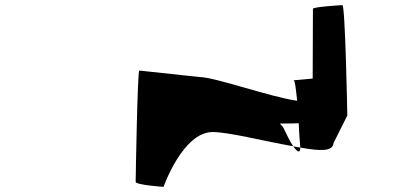

<svg xmlns="http://www.w3.org/2000/svg" viewBox="-20 -723 1606 743"><path d="M505 -19C505 -8 606 0 613 0C613 0 687 -212 803 -212C865 -212 1000 -177 1115 -157C1103 -173 1091 -199 1075 -232C1070 -236 1068 -240 1063 -245C1092 -245 1114 -245 1136 -246C1138 -196 1142 -154 1142 -154V-152C1220 -138 1268 -136 1271 -170L1324 -276C1324 -284 1316 -703 1305 -703C1295 -703 1191 -696 1191 -689L1190 -419C1154 -415 1108 -412 1116 -412C1122 -412 1125 -377 1130 -333C1024 -348 811 -425 751 -425L519 -450C512 -450 505 -30 505 -19ZM1115 -157C1131 -133 1142 -129 1142 -152C1134 -153 1123 -155 1115 -157Z"/></svg>

Font: Ampere
Style: SuExt
Weight: 400
Version: Version 1